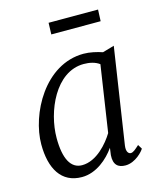

<svg xmlns="http://www.w3.org/2000/svg" viewBox="-114 -840 785 934"><g transform="rotate(-15 278.0 -373.5)"><path d="M183.1 9.8C255.9 9.8 316.4 -43.9 350.6 -92.8L345.7 -57.1C342.3 -8.3 365.2 9.8 402.3 9.8C453.1 9.8 494.1 -37.6 499.5 -48.8L486.3 -70.3C467.3 -53.2 455.1 -41.5 442.4 -41.5C433.1 -41.5 418.9 -50.8 423.8 -84.5L497.1 -567.4L439.5 -550.8L439 -550.3C411.6 -559.6 376 -567.9 344.7 -567.9C147.5 -567.9 32.2 -345.7 32.2 -194.8C32.2 -72.8 79.6 9.8 183.1 9.8ZM198.7 -45.9C142.1 -45.9 112.3 -100.6 112.3 -205.6C112.3 -337.9 189.9 -519.5 332.5 -519.5C360.8 -519.5 389.6 -513.7 411.1 -497.6L360.8 -164.1C333.5 -119.1 272.5 -45.9 198.7 -45.9ZM217.8 -699.2H466.3L468.8 -757.3H219.7Z"/></g></svg>

Font: Merriweather
Style: Light Italic
Weight: 300
Italic angle: -7.5°
Designer: Eben Sorkin
Foundry: Eben Sorkin
Version: Version 1.001